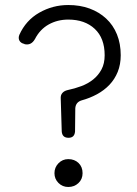

<svg xmlns="http://www.w3.org/2000/svg" viewBox="-20 -733 547 765"><path d="M226 -209 222 -340Q221 -354 228.5 -362.5Q236 -371 249 -374Q278 -380 304.5 -390Q331 -400 351.5 -416.5Q372 -433 384.5 -456.5Q397 -480 397 -513Q397 -581 357.5 -618Q318 -655 252 -655Q209 -655 174 -635.5Q139 -616 119 -577Q104 -551 78 -557L77 -558Q63 -561 57.5 -571Q52 -581 57 -594Q83 -652 136.5 -682.5Q190 -713 252 -713Q299 -713 337 -699Q375 -685 403 -659Q431 -633 446 -596Q461 -559 461 -513Q461 -476 449 -446.5Q437 -417 416 -395Q395 -373 366.5 -357.5Q338 -342 305 -333Q282 -326 280 -302L279 -209Q277 -184 253 -184Q228 -184 226 -209ZM252 12Q229 12 213 -4Q197 -20 197 -43Q197 -66 213 -82.5Q229 -99 252 -99Q277 -99 293 -83.5Q309 -68 309 -43Q309 -19 292.5 -3.5Q276 12 252 12Z"/></svg>

Font: Higure Gothic
Style: Regular
Weight: 400
Designer: Yoshimichi Ohira
Foundry: Positype
Version: Version 1.000